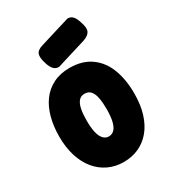

<svg xmlns="http://www.w3.org/2000/svg" viewBox="-178 -802 816 913"><g transform="rotate(-30 230.0 -345.5)"><path d="M231 17Q185 17 147 -1Q109 -19 81.5 -52.5Q54 -86 39 -133.5Q24 -181 24 -240Q24 -296 36.5 -343.5Q49 -391 74.5 -426Q100 -461 139 -480.5Q178 -500 229 -500Q299 -500 345.5 -466.5Q392 -433 414 -375Q436 -317 436 -241Q436 -179 421 -131Q406 -83 378.5 -50Q351 -17 313.5 0Q276 17 231 17ZM229 -124Q248 -124 260.5 -137.5Q273 -151 279 -177.5Q285 -204 285 -243Q285 -278 280 -304Q275 -330 263 -344Q251 -358 229 -358Q209 -358 197 -343.5Q185 -329 180 -303Q175 -277 175 -242Q175 -203 181 -177Q187 -151 199.5 -137.5Q212 -124 229 -124ZM190 -529Q173 -528 161 -540Q149 -552 141 -579Q130 -614 136.5 -631.5Q143 -649 174 -658L338 -708Q355 -709 366.5 -697Q378 -685 386 -658Q398 -624 390 -606.5Q382 -589 353 -579Z"/></g></svg>

Font: Fredoka Condensed SemiBold
Style: Regular
Weight: 600
Width: 3
Designer: Ben Nathan
Foundry: Milena B. Brandão, Ben Nathan
Version: Version 2.001